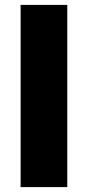

<svg xmlns="http://www.w3.org/2000/svg" viewBox="-20 -762 358 782"><path d="M64 -742H254V0H64Z"/></svg>

Font: Montserrat Alternates ExtraBold
Style: Regular
Weight: 800
Designer: Julieta Ulanovsky
Foundry: Julieta Ulanovsky
Version: Version 7.200